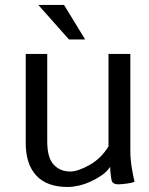

<svg xmlns="http://www.w3.org/2000/svg" viewBox="-20 -745 604 776"><path d="M425.3 -70.8Q412.1 -50.8 390.6 -36.1Q369.1 -21.5 345.2 -10.7Q321.3 0 297.4 5.4Q273.4 10.7 253.4 10.7Q169.4 10.7 126.7 -35.4Q84 -81.5 84 -166.5V-526.9H170.9V-173.3Q170.9 -107.9 196.8 -79.8Q222.7 -51.8 264.2 -51.8Q294.4 -51.8 341.3 -77.9Q388.2 -104 418.5 -153.3V-526.9H506.8V-136.2Q506.8 -100.1 513.4 -62Q520 -23.9 523.9 -10.7Q513.2 -5.4 490.5 -2.7Q467.8 0 457.5 0Q452.1 0 444.8 -2Q437.5 -3.9 433.1 -10.7Q430.7 -16.1 429.4 -25.4Q428.2 -34.7 426.8 -45.4Q425.3 -57.1 425.3 -70.8ZM238.8 -725.1 324.2 -585.4H258.8L134.8 -725.1Z"/></svg>

Font: Myanmar Pyu Pro
Style: Regular
Weight: 400
Designer: Khon Soe Zaw Thu
Foundry: PaOh Unicode
Version: Version 2.00 April 29, 2017